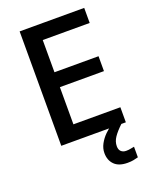

<svg xmlns="http://www.w3.org/2000/svg" viewBox="-170 -807 897 1126"><g transform="rotate(-20 278.5 -243.5)"><path d="M498 0H95V-714H498V-620H205V-419H480V-326H205V-94H498ZM400 114Q400 136 412 147Q424 158 443 158Q460 158 472.5 155Q485 152 494 151V217Q479 221 464 224Q449 227 427 227Q373 227 345.5 199.5Q318 172 318 127Q318 98 332.5 71Q347 44 369.5 21.5Q392 -1 416 -16L470 0Q436 32 418 58.5Q400 85 400 114Z"/></g></svg>

Font: Noto Sans Kawi Medium
Style: Regular
Weight: 500
Designer: Fadhl Haqq
Version: Version 1.000